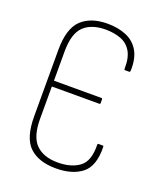

<svg xmlns="http://www.w3.org/2000/svg" viewBox="-127 -746 709 838"><g transform="rotate(20 228.0 -327.5)"><path d="M231 8Q151 8 108 -32.5Q65 -73 65 -174V-482Q65 -581 108 -622Q151 -663 229 -663Q277 -663 315 -647.5Q353 -632 374 -597Q395 -562 393 -504Q392 -498 389 -498H368Q365 -498 365 -504Q366 -555 348.5 -584Q331 -613 299.5 -624.5Q268 -636 230 -636Q164 -636 128.5 -602Q93 -568 93 -484V-349H314Q318 -349 318 -345V-326Q318 -322 314 -322H93V-172Q93 -89 128.5 -54Q164 -19 230 -19Q292 -19 330 -47Q368 -75 366 -151Q366 -156 370 -156H390Q394 -156 394 -151Q396 -62 351.5 -27Q307 8 231 8Z"/></g></svg>

Font: Sofia Sans Cond ExtraLight
Style: Regular
Weight: 200
Width: 3
Designer: Botio Nikoltchev, Ani Petrova
Foundry: lettersoup
Version: Version 4.100; ttfautohint (v1.8.3)